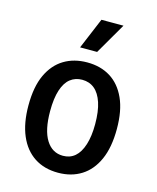

<svg xmlns="http://www.w3.org/2000/svg" viewBox="-115 -832 754 925"><g transform="rotate(15 262.5 -370.0)"><path d="M263 13Q194 13 144.5 -19.5Q95 -52 68.5 -114Q42 -176 42 -264Q42 -357 70 -417Q98 -477 147.5 -507Q197 -537 263 -537Q330 -537 379 -506.5Q428 -476 455.5 -415.5Q483 -355 483 -264Q483 -172 455.5 -110.5Q428 -49 378.5 -18Q329 13 263 13ZM265 -72Q300 -72 324.5 -93Q349 -114 362.5 -156.5Q376 -199 376 -259Q376 -323 362 -365.5Q348 -408 322.5 -429Q297 -450 261 -450Q227 -450 202 -430.5Q177 -411 163.5 -369.5Q150 -328 150 -264Q150 -170 180.5 -121Q211 -72 265 -72ZM295 -598H210L275 -753H385Z"/></g></svg>

Font: Bricolage Grotesque SemiCondensed Medium
Style: Regular
Weight: 500
Width: 4
Designer: Mathieu Triay
Foundry: Atelier Triay
Version: Version 1.001;gftools[0.9.33.dev8+g029e19f]